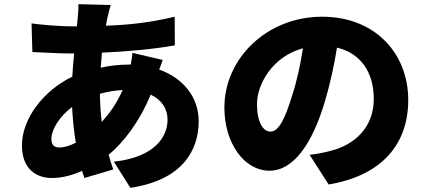

<svg xmlns="http://www.w3.org/2000/svg" viewBox="-20 -833 2040 919"><path d="M467 -249C462 -290 459 -334 458 -384C490 -393 526 -400 567 -402C539 -338 504 -290 467 -249ZM265 -127C236 -127 226 -142 226 -169C226 -212 264 -275 325 -321C328 -261 334 -203 343 -150C314 -135 287 -127 265 -127ZM614 -580C613 -566 610 -545 606 -524H600C553 -524 506 -519 462 -509C464 -533 466 -557 468 -581C591 -586 724 -599 817 -616L816 -753C703 -726 604 -714 487 -710C489 -724 492 -738 495 -751C499 -768 503 -786 510 -809L355 -813C356 -793 354 -766 352 -747L348 -707H324C253 -707 166 -716 131 -721L135 -584C184 -582 261 -577 319 -577H335C331 -541 328 -503 326 -466C187 -399 85 -264 85 -137C85 -27 151 19 228 19C279 19 328 5 373 -15C377 -3 380 9 384 19L522 -22C514 -45 507 -68 500 -92C571 -151 648 -250 701 -380C755 -355 782 -311 782 -260C782 -180 723 -81 525 -59L604 66C854 29 931 -114 931 -253C931 -371 854 -460 742 -500C749 -518 755 -536 759 -546Z M1379 -378C1344 -263 1314 -203 1274 -203C1240 -203 1210 -248 1210 -334C1210 -429 1283 -562 1430 -602C1418 -524 1401 -445 1379 -378ZM1553 50C1811 7 1934 -146 1934 -354C1934 -579 1774 -753 1522 -753C1257 -753 1054 -553 1054 -318C1054 -149 1148 -16 1270 -16C1387 -16 1476 -149 1535 -347C1562 -438 1580 -525 1593 -605C1707 -578 1769 -487 1769 -359C1769 -229 1685 -141 1559 -110C1531 -103 1504 -97 1462 -92Z"/></svg>

Font: Noto Sans T Chinese Black
Style: Bold
Weight: 900
Designer: Ryoko NISHIZUKA (kana & ideographs); Paul D. Hunt (Latin, Greek & Cyrillic); Wenlong ZHANG (bopomofo); Sandoll Communica
Foundry: Adobe Systems Incorporated
Version: Version 1.000;PS 1;hotconv 1.0.78;makeotf.lib2.5.61930